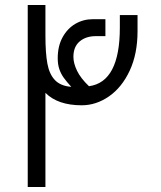

<svg xmlns="http://www.w3.org/2000/svg" viewBox="-20 -745 640 765"><path d="M90.5 -725H161V-603.5Q161 -533.5 168.8 -491.5Q176.5 -449.5 198.8 -426Q221 -402.5 264 -399Q244.5 -420.5 233.8 -435.5Q223 -450.5 216.5 -469.2Q210 -488 210 -513Q210 -561 229.2 -596.2Q248.5 -631.5 280.2 -650Q312 -668.5 349.5 -668.5H400V-601H361.5Q322.5 -601 297.5 -580Q272.5 -559 272.5 -518.5Q272.5 -493 287 -463Q301.5 -433 334.5 -401.5Q457.5 -418 457.5 -635V-685H528V-620.5Q528 -530.5 496.8 -463.5Q465.5 -396.5 414.2 -361Q363 -325.5 305.5 -325.5Q210.5 -325.5 161 -375V0H90.5Z"/></svg>

Font: JuliaMono Medium
Style: Regular
Weight: 500
Monospace: yes
Designer: cormullion
Foundry: corm
Version: Version 0.054; ttfautohint (v1.8.4)